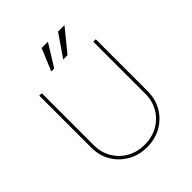

<svg xmlns="http://www.w3.org/2000/svg" viewBox="-254 -1092 1258 1258"><g transform="rotate(-45 375.0 -463.5)"><path d="M613.6 -727.3H636.4V-245.7Q636.4 -171.9 602.1 -113.8Q567.8 -55.8 508.9 -22.2Q449.9 11.4 375 11.4Q300.8 11.4 241.5 -22.4Q182.2 -56.1 147.7 -114.2Q113.3 -172.2 113.6 -245.7V-727.3H136.4V-245.7Q136.4 -178.3 167.4 -125.4Q198.5 -72.4 252.5 -41.9Q306.5 -11.4 375 -11.4Q443.5 -11.4 497.5 -41.9Q551.5 -72.4 582.6 -125.4Q613.6 -178.3 613.6 -245.7ZM392 -784.1 497.2 -937.5H556.8L431.8 -784.1ZM281.2 -784.1 345.2 -937.5H403.4L308.2 -784.1Z"/></g></svg>

Font: Inter Thin BETA
Style: Regular
Weight: 100
Designer: Rasmus Andersson
Foundry: rsms
Version: Version 3.011;git-f93a4a705